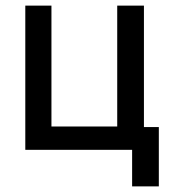

<svg xmlns="http://www.w3.org/2000/svg" viewBox="-20 -530 645 683"><path d="M163 -80V-510H70V3H450V133H545V-78H492V-510H397V-80Z"/></svg>

Font: Sawarabi Gothic
Style: Regular
Weight: 400
Designer: mshio (mshio@users.sourceforge.jp)
Version: Version 20141215